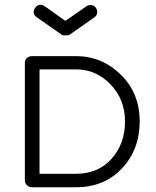

<svg xmlns="http://www.w3.org/2000/svg" viewBox="-20 -780 657 811"><path d="M301 11H116Q103 11 94 2.5Q85 -6 85 -18V-515Q85 -527 94 -535Q103 -543 116 -543H301Q410 -543 490 -465Q570 -387 570 -267Q570 -148 495 -68.5Q420 11 301 11ZM301 -487H147V-46H301Q395 -46 451.5 -109.5Q508 -173 508 -267Q508 -360 447 -423.5Q386 -487 301 -487ZM237 -636Q146 -699 134 -708Q113 -725 129 -748Q147 -769 170 -753Q179 -746 256 -692Q318 -734 344 -753Q354 -760 366 -758.5Q378 -757 385 -747Q392 -738 390.5 -726Q389 -714 379 -707L278 -636Q268 -629 259 -631Q245 -628 237 -636Z"/></svg>

Font: Hoogli Medium
Style: Regular
Weight: 500
Designer: Anand Singh Naorem
Foundry: Brand New Type
Version: Version 1.00 b007